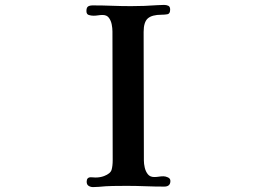

<svg xmlns="http://www.w3.org/2000/svg" viewBox="-20 -764 1040 782"><path d="M674 -27Q674 -4 649 -4Q611 -4 572 -5.5Q533 -7 495 -7Q467 -7 439 -6.5Q411 -6 382 -3Q376 -3 370.5 -2.5Q365 -2 359 -2Q349 -2 341 -7Q333 -12 333 -24Q333 -42 350 -42Q355 -42 360 -41.5Q365 -41 369 -41Q388 -41 404 -47Q430 -57 434.5 -72.5Q439 -88 439 -112Q439 -243 438.5 -374Q438 -505 438 -636Q438 -649 435 -664.5Q432 -680 423.5 -691.5Q415 -703 398 -703Q389 -703 379.5 -701.5Q370 -700 361 -700Q351 -700 341.5 -703Q332 -706 332 -719Q332 -733 338.5 -737.5Q345 -742 358 -742Q397 -742 436 -740.5Q475 -739 514 -739Q541 -739 568 -740Q595 -741 622 -743Q629 -743 635 -743.5Q641 -744 648 -744Q658 -744 665.5 -740.5Q673 -737 673 -725Q673 -708 662 -706Q651 -704 638 -704Q599 -704 582 -689Q565 -674 565 -634Q565 -503 565.5 -372Q566 -241 566 -110Q566 -97 569.5 -81.5Q573 -66 582 -54.5Q591 -43 608 -43Q618 -43 627 -44.5Q636 -46 646 -46Q654 -46 664 -41.5Q674 -37 674 -27Z"/></svg>

Font: Kaisei Decol
Style: Bold
Weight: 700
Designer: Font-Kai, 金井和夫
Foundry: KAZUO KANAI
Version: Version 5.003